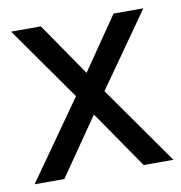

<svg xmlns="http://www.w3.org/2000/svg" viewBox="-60 -516 540 572"><g transform="rotate(-10 210.0 -230.0)"><path d="M320 -460 210 -300 100 -460H10L167 -237L0 0H90L210 -174L330 0H420L253 -237L410 -460Z"/></g></svg>

Font: Jost
Style: Regular
Weight: 400
Version: Version 3.710